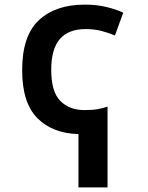

<svg xmlns="http://www.w3.org/2000/svg" viewBox="-20 -572 640 832"><path d="M320 9Q207 6 141.5 -60.5Q76 -127 76 -268Q76 -417 148.5 -484.5Q221 -552 347 -552Q399 -552 442 -541.5Q485 -531 514 -517L478 -418Q450 -430 419.5 -438Q389 -446 351 -446Q277 -446 239.5 -403Q202 -360 202 -269Q202 -174 241.5 -134.5Q281 -95 346 -95Q380 -95 403 -99Q426 -103 446 -110V240H320Z"/></svg>

Font: Noto Sans Mono SemiBold
Style: Regular
Weight: 600
Designer: Monotype Design Team
Foundry: Monotype Imaging Inc.
Version: Version 2.014; ttfautohint (v1.8.4.7-5d5b)